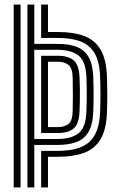

<svg xmlns="http://www.w3.org/2000/svg" viewBox="-20 -820 509 840"><path d="M40 0V-800H70V0ZM100 0V-800H130V-628H233Q280.2 -628 314.1 -615.6Q348 -603.2 366.9 -571.8Q385.8 -540.2 388 -483Q388.8 -461.8 389.2 -438.4Q389.8 -415 389.5 -388.4Q389.2 -361.8 388 -331Q385.8 -273.8 366.9 -242.2Q348 -210.8 314.1 -198.4Q280.2 -186 233 -186H130V0ZM160 0V-160H233Q327.5 -160 371 -199.1Q414.5 -238.2 418 -330Q419.5 -371.2 419.5 -407Q419.5 -442.8 418 -484Q415.8 -550.2 393.8 -587.2Q371.8 -624.2 331.4 -639.1Q291 -654 233 -654H160V-800H190V-680H233Q300.8 -680 347.6 -662.8Q394.5 -645.5 419.9 -603.1Q445.2 -560.8 448 -485Q449.2 -443.8 449.4 -407.2Q449.5 -370.8 448 -329Q445.2 -253.2 419.9 -210.9Q394.5 -168.5 347.6 -151.2Q300.8 -134 233 -134H190V0ZM130 -212H233Q290.5 -212 323 -236.4Q355.5 -260.8 358 -332Q359.5 -372.2 359.5 -407.1Q359.5 -442 358 -482Q355.5 -553 323 -577.5Q290.5 -602 233 -602H130ZM160 -238V-576H233Q278.8 -576 302.4 -555.8Q326 -535.5 328 -481Q329.2 -453.8 329.5 -430Q329.8 -406.2 329.4 -382.9Q329 -359.5 328 -333Q326 -278.5 302.4 -258.2Q278.8 -238 233 -238ZM190 -264H233Q262 -264 279.5 -277.9Q297 -291.8 298 -334Q298.5 -364.8 298.8 -402.1Q299 -439.5 298 -480Q297 -522.2 279.5 -536.1Q262 -550 233 -550H190Z"/></svg>

Font: Big Shoulders Inline Display Thin Black
Style: Regular
Weight: 900
Version: Version 2.002